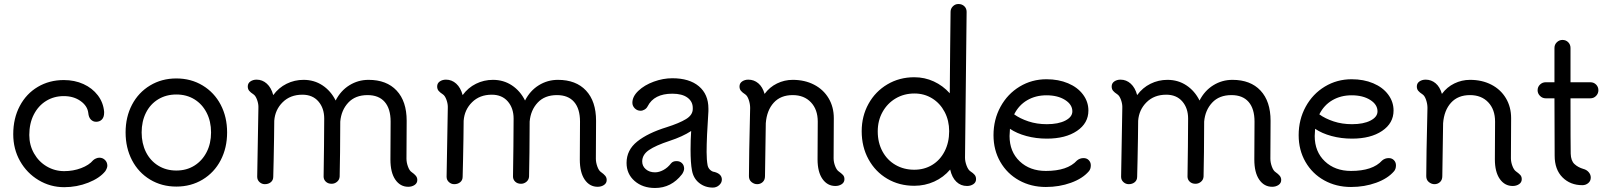

<svg xmlns="http://www.w3.org/2000/svg" viewBox="-20 -912 8020 957"><path d="M46 -243Q46 -322 78.5 -383.5Q111 -445 168.5 -479Q226 -513 298 -513Q352 -513 396 -493Q440 -473 467.5 -437Q495 -401 499 -355V-350Q499 -328 488 -316.5Q477 -305 459 -305Q444 -305 433 -316Q422 -327 420 -349Q416 -384 381.5 -408.5Q347 -433 298 -433Q249 -433 210 -409Q171 -385 148.5 -341Q126 -297 126 -239Q126 -189 149.5 -147.5Q173 -106 213 -82.5Q253 -59 300 -59Q345 -59 384.5 -74Q424 -89 444 -113Q449 -118 458 -122Q467 -126 475 -126Q492 -126 503.5 -114.5Q515 -103 515 -86Q515 -75 505 -59Q477 -24 420 -1.5Q363 21 300 21Q231 21 172.5 -14Q114 -49 80 -109Q46 -169 46 -243Z M606 -252Q606 -329 638 -390Q670 -451 728 -486Q786 -521 859 -521Q932 -521 990 -486Q1048 -451 1080 -390Q1112 -329 1112 -252Q1112 -175 1080 -113.5Q1048 -52 990 -17Q932 18 859 18Q786 18 728 -17Q670 -52 638 -113.5Q606 -175 606 -252ZM1032 -252Q1032 -307 1010 -350Q988 -393 949 -417Q910 -441 859 -441Q808 -441 768.5 -417Q729 -393 707.5 -350Q686 -307 686 -252Q686 -197 707.5 -154Q729 -111 768.5 -86.5Q808 -62 859 -62Q910 -62 949 -86.5Q988 -111 1010 -154Q1032 -197 1032 -252Z M2060 -15Q2060 1 2046.5 10Q2033 19 2015 19Q1975 19 1950.5 -16.5Q1926 -52 1926 -117L1927 -306Q1927 -370 1897.5 -404Q1868 -438 1812 -438Q1751 -438 1716 -400.5Q1681 -363 1676 -306Q1676 -256 1675 -152.5Q1674 -49 1673 -32Q1672 -16 1660 -6Q1648 4 1633 4Q1615 4 1604 -6.5Q1593 -17 1593 -32Q1594 -91 1595 -181.5Q1596 -272 1596 -321Q1596 -373 1567 -406.5Q1538 -440 1487 -440Q1427 -440 1389 -402.5Q1351 -365 1347 -310L1346 -222Q1345 -166 1344 -114Q1343 -62 1342 -31Q1342 -14 1330 -4Q1318 6 1300 6Q1285 6 1273.5 -4.5Q1262 -15 1262 -31L1268 -374Q1269 -393 1261.5 -414Q1254 -435 1243 -442Q1229 -451 1222 -459.5Q1215 -468 1215 -481Q1215 -497 1228 -506Q1241 -515 1259 -515Q1288 -515 1310 -495Q1332 -475 1342 -438Q1369 -475 1408.5 -494.5Q1448 -514 1493 -514Q1546 -514 1587.5 -486.5Q1629 -459 1653 -411Q1678 -460 1721.5 -487Q1765 -514 1817 -514Q1907 -514 1957 -460.5Q2007 -407 2007 -310Q2007 -194 2006 -121Q2006 -102 2013.5 -81.5Q2021 -61 2032 -54Q2045 -45 2052.5 -36Q2060 -27 2060 -15Z M3004 -15Q3004 1 2990.5 10Q2977 19 2959 19Q2919 19 2894.5 -16.5Q2870 -52 2870 -117L2871 -306Q2871 -370 2841.5 -404Q2812 -438 2756 -438Q2695 -438 2660 -400.5Q2625 -363 2620 -306Q2620 -256 2619 -152.5Q2618 -49 2617 -32Q2616 -16 2604 -6Q2592 4 2577 4Q2559 4 2548 -6.5Q2537 -17 2537 -32Q2538 -91 2539 -181.5Q2540 -272 2540 -321Q2540 -373 2511 -406.5Q2482 -440 2431 -440Q2371 -440 2333 -402.5Q2295 -365 2291 -310L2290 -222Q2289 -166 2288 -114Q2287 -62 2286 -31Q2286 -14 2274 -4Q2262 6 2244 6Q2229 6 2217.5 -4.5Q2206 -15 2206 -31L2212 -374Q2213 -393 2205.5 -414Q2198 -435 2187 -442Q2173 -451 2166 -459.5Q2159 -468 2159 -481Q2159 -497 2172 -506Q2185 -515 2203 -515Q2232 -515 2254 -495Q2276 -475 2286 -438Q2313 -475 2352.5 -494.5Q2392 -514 2437 -514Q2490 -514 2531.5 -486.5Q2573 -459 2597 -411Q2622 -460 2665.5 -487Q2709 -514 2761 -514Q2851 -514 2901 -460.5Q2951 -407 2951 -310Q2951 -194 2950 -121Q2950 -102 2957.5 -81.5Q2965 -61 2976 -54Q2989 -45 2996.5 -36Q3004 -27 3004 -15Z M3578 -17Q3578 -1 3564.5 11Q3551 23 3533 23Q3494 23 3465 0Q3436 -23 3429 -63Q3422 -99 3422 -167Q3422 -213 3425 -259Q3382 -231 3318 -210Q3248 -187 3214.5 -164Q3181 -141 3181 -107Q3181 -84 3199 -68.5Q3217 -53 3245 -53Q3265 -53 3286.5 -64.5Q3308 -76 3325 -98Q3334 -109 3352 -109Q3369 -109 3379.5 -98.5Q3390 -88 3390 -71Q3390 -65 3386.5 -56.5Q3383 -48 3379 -43Q3326 25 3245 25Q3183 25 3143 -10Q3103 -45 3103 -100Q3103 -164 3156 -206.5Q3209 -249 3303 -278Q3366 -298 3399.5 -318.5Q3433 -339 3433 -369V-374Q3433 -406 3406.5 -425.5Q3380 -445 3331 -445Q3240 -445 3208 -382Q3203 -372 3193 -366Q3183 -360 3173 -360Q3156 -360 3144 -372Q3132 -384 3132 -400Q3132 -431 3162 -459.5Q3192 -488 3238.5 -505Q3285 -522 3331 -522Q3416 -522 3463.5 -482Q3511 -442 3511 -371V-358Q3502 -226 3502 -154Q3502 -115 3507 -88Q3510 -74 3520 -65Q3530 -56 3541 -55Q3578 -45 3578 -17Z M4189 -19Q4189 -3 4175.5 6Q4162 15 4144 15Q4104 15 4079.5 -20Q4055 -55 4055 -118L4056 -306Q4056 -366 4022 -402Q3988 -438 3931 -438Q3871 -438 3836.5 -400Q3802 -362 3797 -298L3793 -34Q3793 -15 3781.5 -4.5Q3770 6 3754 6Q3739 6 3726 -4.5Q3713 -15 3713 -34Q3713 -124 3719 -374Q3719 -394 3712 -414.5Q3705 -435 3694 -442Q3680 -451 3673 -459.5Q3666 -468 3666 -481Q3666 -497 3679 -506Q3692 -515 3710 -515Q3738 -515 3759.5 -497Q3781 -479 3791 -444Q3816 -478 3853 -496Q3890 -514 3931 -514Q3991 -514 4037.5 -490Q4084 -466 4110 -422.5Q4136 -379 4136 -323L4135 -123Q4135 -104 4142.5 -84.5Q4150 -65 4160 -58Q4174 -48 4181.5 -40Q4189 -32 4189 -19Z M4845 -19Q4845 -3 4831.5 6Q4818 15 4800 15Q4769 15 4747 -6Q4725 -27 4716 -67Q4683 -28 4636.5 -7Q4590 14 4537 14Q4462 14 4402.5 -21Q4343 -56 4309 -118Q4275 -180 4275 -258Q4275 -333 4309 -394.5Q4343 -456 4403 -491.5Q4463 -527 4537 -527Q4589 -527 4634.5 -506Q4680 -485 4714 -447Q4716 -609 4716 -677Q4718 -852 4718 -853Q4718 -869 4729.5 -880.5Q4741 -892 4757 -892Q4775 -892 4786.5 -881Q4798 -870 4798 -853Q4796 -730 4790 -126Q4790 -107 4798 -86Q4806 -65 4817 -58Q4831 -49 4838 -40.5Q4845 -32 4845 -19ZM4711 -258Q4711 -311 4688.5 -354Q4666 -397 4626.5 -421.5Q4587 -446 4538 -446Q4486 -446 4444.5 -421.5Q4403 -397 4379 -354Q4355 -311 4355 -257Q4355 -201 4378.5 -157.5Q4402 -114 4443.5 -90Q4485 -66 4537 -66Q4587 -66 4626.5 -90Q4666 -114 4688.5 -158Q4711 -202 4711 -258Z M5417 -88Q5417 -69 5407 -58Q5376 -22 5318 -1Q5260 20 5193 20Q5119 20 5059.5 -13Q5000 -46 4966 -105Q4932 -164 4932 -238Q4932 -316 4967 -380Q5002 -444 5062.5 -480.5Q5123 -517 5196 -517Q5256 -517 5303.5 -497Q5351 -477 5378 -441Q5405 -405 5405 -361Q5405 -298 5348 -259.5Q5291 -221 5198 -221Q5144 -221 5096 -234Q5048 -247 5014 -270Q5012 -246 5012 -234Q5012 -156 5062.5 -108Q5113 -60 5193 -60Q5301 -60 5348 -112Q5362 -124 5381 -124Q5397 -124 5407 -113.5Q5417 -103 5417 -88ZM5035 -342Q5064 -321 5106 -307Q5148 -293 5198 -293Q5255 -293 5290 -311Q5325 -329 5325 -357Q5325 -391 5288.5 -414Q5252 -437 5196 -437Q5142 -437 5100 -412.5Q5058 -388 5035 -342Z M6366 -15Q6366 1 6352.5 10Q6339 19 6321 19Q6281 19 6256.5 -16.5Q6232 -52 6232 -117L6233 -306Q6233 -370 6203.5 -404Q6174 -438 6118 -438Q6057 -438 6022 -400.5Q5987 -363 5982 -306Q5982 -256 5981 -152.5Q5980 -49 5979 -32Q5978 -16 5966 -6Q5954 4 5939 4Q5921 4 5910 -6.5Q5899 -17 5899 -32Q5900 -91 5901 -181.5Q5902 -272 5902 -321Q5902 -373 5873 -406.5Q5844 -440 5793 -440Q5733 -440 5695 -402.5Q5657 -365 5653 -310L5652 -222Q5651 -166 5650 -114Q5649 -62 5648 -31Q5648 -14 5636 -4Q5624 6 5606 6Q5591 6 5579.5 -4.5Q5568 -15 5568 -31L5574 -374Q5575 -393 5567.5 -414Q5560 -435 5549 -442Q5535 -451 5528 -459.5Q5521 -468 5521 -481Q5521 -497 5534 -506Q5547 -515 5565 -515Q5594 -515 5616 -495Q5638 -475 5648 -438Q5675 -475 5714.5 -494.5Q5754 -514 5799 -514Q5852 -514 5893.5 -486.5Q5935 -459 5959 -411Q5984 -460 6027.5 -487Q6071 -514 6123 -514Q6213 -514 6263 -460.5Q6313 -407 6313 -310Q6313 -194 6312 -121Q6312 -102 6319.5 -81.5Q6327 -61 6338 -54Q6351 -45 6358.5 -36Q6366 -27 6366 -15Z M6938 -88Q6938 -69 6928 -58Q6897 -22 6839 -1Q6781 20 6714 20Q6640 20 6580.5 -13Q6521 -46 6487 -105Q6453 -164 6453 -238Q6453 -316 6488 -380Q6523 -444 6583.5 -480.5Q6644 -517 6717 -517Q6777 -517 6824.5 -497Q6872 -477 6899 -441Q6926 -405 6926 -361Q6926 -298 6869 -259.5Q6812 -221 6719 -221Q6665 -221 6617 -234Q6569 -247 6535 -270Q6533 -246 6533 -234Q6533 -156 6583.5 -108Q6634 -60 6714 -60Q6822 -60 6869 -112Q6883 -124 6902 -124Q6918 -124 6928 -113.5Q6938 -103 6938 -88ZM6556 -342Q6585 -321 6627 -307Q6669 -293 6719 -293Q6776 -293 6811 -311Q6846 -329 6846 -357Q6846 -391 6809.5 -414Q6773 -437 6717 -437Q6663 -437 6621 -412.5Q6579 -388 6556 -342Z M7565 -19Q7565 -3 7551.5 6Q7538 15 7520 15Q7480 15 7455.5 -20Q7431 -55 7431 -118L7432 -306Q7432 -366 7398 -402Q7364 -438 7307 -438Q7247 -438 7212.5 -400Q7178 -362 7173 -298L7169 -34Q7169 -15 7157.5 -4.5Q7146 6 7130 6Q7115 6 7102 -4.5Q7089 -15 7089 -34Q7089 -124 7095 -374Q7095 -394 7088 -414.5Q7081 -435 7070 -442Q7056 -451 7049 -459.5Q7042 -468 7042 -481Q7042 -497 7055 -506Q7068 -515 7086 -515Q7114 -515 7135.5 -497Q7157 -479 7167 -444Q7192 -478 7229 -496Q7266 -514 7307 -514Q7367 -514 7413.5 -490Q7460 -466 7486 -422.5Q7512 -379 7512 -323L7511 -123Q7511 -104 7518.5 -84.5Q7526 -65 7536 -58Q7550 -48 7557.5 -40Q7565 -32 7565 -19Z M7907 -422H7808Q7808 -187 7809 -146Q7810 -111 7827.5 -94.5Q7845 -78 7872 -70Q7888 -66 7898.5 -54Q7909 -42 7909 -27Q7909 -10 7896.5 0.5Q7884 11 7867 11Q7807 11 7768 -28Q7729 -67 7729 -136Q7729 -301 7728 -422H7684Q7668 -422 7656 -434Q7644 -446 7644 -462Q7644 -479 7656 -490.5Q7668 -502 7684 -502H7728V-673Q7728 -690 7740 -701.5Q7752 -713 7768 -713Q7785 -713 7796.5 -701.5Q7808 -690 7808 -673V-502H7907Q7924 -502 7935.5 -490.5Q7947 -479 7947 -462Q7947 -446 7935.5 -434Q7924 -422 7907 -422Z"/></svg>

Font: Tsukimi Rounded Medium
Style: Regular
Weight: 500
Designer: Takashi Funayama
Foundry: Takashi Funayama
Version: Version 1.032; ttfautohint (v1.8.3)